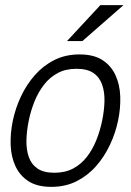

<svg xmlns="http://www.w3.org/2000/svg" viewBox="-20 -720 510 748"><path d="M30 -250Q40 -298 61.5 -344Q83 -390 115.5 -427Q148 -464 191.5 -486Q235 -508 290 -508Q345 -508 379 -486Q413 -464 430 -427Q447 -390 448.5 -344Q450 -298 440 -250Q430 -202 408.5 -156Q387 -110 354.5 -73Q322 -36 278.5 -14Q235 8 180 8Q125 8 91 -14Q57 -36 40 -73Q23 -110 21.5 -156Q20 -202 30 -250ZM92 -250Q84 -211 83 -174.5Q82 -138 92 -109Q102 -80 126 -63.5Q150 -47 192 -47Q234 -47 265 -63.5Q296 -80 318.5 -109Q341 -138 355.5 -174.5Q370 -211 378 -250Q386 -289 387 -325Q388 -361 378 -390Q368 -419 344 -435.5Q320 -452 278 -452Q236 -452 205 -435.5Q174 -419 151.5 -390Q129 -361 114.5 -325Q100 -289 92 -250ZM461 -700 301 -560H241L371 -700Z"/></svg>

Font: Epunda Slab Light
Style: Italic
Weight: 300
Italic angle: -12°
Designer: Simon Atzbach
Foundry: typofactur
Version: Version 1.102